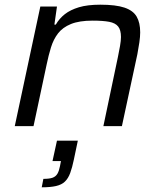

<svg xmlns="http://www.w3.org/2000/svg" viewBox="-20 -538 689 819"><path d="M43 0 152 -510H223L212 -433H218Q233 -459 256.5 -477.5Q280 -496 316.5 -507Q353 -518 408 -518Q474 -518 511 -505.5Q548 -493 563 -467Q578 -441 578 -400Q578 -382 574.5 -357.5Q571 -333 566 -307L500 0H421L483 -295Q488 -319 492 -342Q496 -365 496 -380Q496 -410 484 -425Q472 -440 445.5 -445Q419 -450 375 -450Q318 -450 282.5 -435.5Q247 -421 227.5 -395.5Q208 -370 197.5 -336Q187 -302 179 -263L123 0ZM158 261 165 225Q191 225 204.5 220Q218 215 225 203Q232 191 236 170L240 149H204L223 62H312L295 143Q288 177 279.5 200Q271 223 257 236.5Q243 250 219 255.5Q195 261 158 261Z"/></svg>

Font: Saira SemiExpanded
Style: Italic
Weight: 400
Width: 6
Italic angle: -12°
Designer: Hector Gatti with collaboration of the Omnibus-Type team
Foundry: Omnibus-Type
Version: Version 1.101